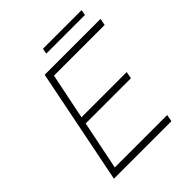

<svg xmlns="http://www.w3.org/2000/svg" viewBox="-219 -954 1096 1096"><g transform="rotate(-45 329.5 -405.5)"><path d="M651 -658H242L185 -379H550L542 -337H177L117 -42H540L532 0H68L208 -699H659ZM306 -811H618L612 -778H300Z"/></g></svg>

Font: Gontserrat ExtraLight
Style: Italic
Weight: 275
Italic angle: -11.3°
Designer: Julieta Ulanovsky
Foundry: Julieta Ulanovsky
Version: Version 6.001